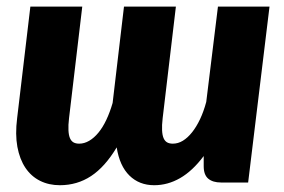

<svg xmlns="http://www.w3.org/2000/svg" viewBox="-20 -538 838 566"><path d="M498.5 -518.5 459.5 -189.5Q457 -168.5 457.8 -154Q458.5 -139.5 462.2 -130.8Q466 -122 472.8 -118.2Q479.5 -114.5 489.5 -114.5Q505 -114.5 519.2 -123.2Q533.5 -132 546.2 -148Q559 -164 569.8 -186.8Q580.5 -209.5 588 -237.5L622.5 -518.5H774.5L711.5 0H631.5Q607.5 0 594 -11.2Q580.5 -22.5 580.5 -48V-78Q547.5 -34 511 -13Q474.5 8 434.5 8Q390.5 8 361.5 -20.5Q332.5 -49 324 -103.5Q289.5 -46 248.5 -19Q207.5 8 156.5 8Q124 8 98 -5Q72 -18 55 -43.2Q38 -68.5 31.2 -105.2Q24.5 -142 30.5 -189.5L69.5 -518.5H222.5L183.5 -189.5Q181 -168.5 181.8 -154Q182.5 -139.5 186.2 -130.8Q190 -122 196.8 -118.2Q203.5 -114.5 213.5 -114.5Q228.5 -114.5 243 -123Q257.5 -131.5 270.2 -147Q283 -162.5 293.5 -184.8Q304 -207 312 -234.5L345.5 -518.5Z"/></svg>

Font: Lato Black
Style: Italic
Weight: 900
Italic angle: -7°
Designer: Lukasz Dziedzic
Foundry: tyPoland Lukasz Dziedzic
Version: Version 2.007; 2014-02-27